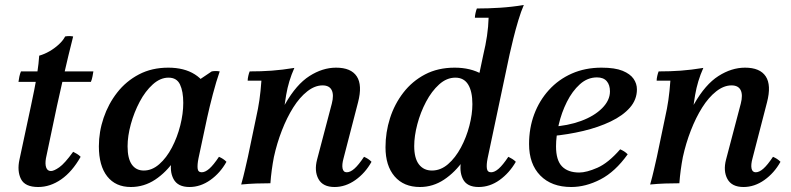

<svg xmlns="http://www.w3.org/2000/svg" viewBox="-20 -734 3168 769"><path d="M54 -406Q55 -415 57.5 -427Q60 -439 64 -448H354Q353 -441 350.5 -428Q348 -415 344 -406ZM273 -126Q281 -122 288.5 -117.5Q296 -113 303 -106Q269 -46 225 -15.5Q181 15 133 15Q80 15 64 -17Q48 -49 58 -95L104 -310Q110 -338 117 -373Q124 -408 129.5 -444Q135 -480 137 -511Q158 -517 178 -528.5Q198 -540 215 -555.5Q232 -571 241 -588Q257 -591 273 -588Q253 -509 238 -443Q223 -377 208 -309L164 -100Q160 -77 165 -63Q170 -49 184 -49Q196 -49 217.5 -64Q239 -79 273 -126Z M739 15Q692 15 675 -17Q658 -49 668 -95L683 -164L723 -248L730 -382L828 -448Q844 -451 860 -448Q846 -408 832.5 -356.5Q819 -305 810 -264L775 -100Q770 -75 771.5 -59.5Q773 -44 788 -44Q802 -44 818.5 -58.5Q835 -73 857 -106Q866 -102 873 -97.5Q880 -93 887 -86Q862 -41 822.5 -13Q783 15 739 15ZM504 15Q443 15 409.5 -27.5Q376 -70 376 -148Q376 -206 395 -262Q414 -318 449.5 -363.5Q485 -409 536.5 -436Q588 -463 654 -463Q718 -463 760.5 -436Q803 -409 815 -363L751 -320Q751 -261 732.5 -202Q714 -143 680 -93.5Q646 -44 601.5 -14.5Q557 15 504 15ZM556 -51Q589 -51 618 -76.5Q647 -102 668.5 -143Q690 -184 702 -231.5Q714 -279 714 -322Q714 -368 701 -395.5Q688 -423 655 -423Q622 -423 592 -396Q562 -369 539.5 -326.5Q517 -284 504 -236.5Q491 -189 491 -148Q491 -99 508 -75Q525 -51 556 -51Z M946 5Q955 -27 961 -53.5Q967 -80 973 -106L1006 -264Q1014 -299 1019 -333.5Q1024 -368 1027 -411H972Q972 -419 974.5 -430Q977 -441 980 -448Q1027 -448 1068.5 -451Q1110 -454 1159 -462Q1147 -435 1139 -408.5Q1131 -382 1126 -353Q1121 -324 1117 -288L1077 -105Q1072 -79 1068.5 -53Q1065 -27 1063 0Q1033 0 1005 1Q977 2 946 5ZM1320 15Q1273 15 1255.5 -17Q1238 -49 1250 -95L1309 -319Q1318 -354 1308.5 -373Q1299 -392 1272 -392Q1241 -392 1210.5 -368Q1180 -344 1154.5 -303.5Q1129 -263 1109 -211.5Q1089 -160 1077 -105H1049Q1078 -240 1122.5 -318Q1167 -396 1219.5 -429.5Q1272 -463 1326 -463Q1386 -463 1409 -428Q1432 -393 1414 -324L1356 -100Q1349 -75 1352 -59.5Q1355 -44 1369 -44Q1383 -44 1399.5 -58.5Q1416 -73 1438 -106Q1447 -102 1454 -97.5Q1461 -93 1468 -86Q1443 -41 1403.5 -13Q1364 15 1320 15Z M1897 15Q1850 15 1834 -17Q1818 -49 1828 -95L1840 -153L1879 -240L1874 -317L1916 -516Q1925 -553 1930.5 -590Q1936 -627 1937 -663H1882Q1882 -670 1884.5 -681.5Q1887 -693 1890 -700Q1935 -700 1982.5 -703Q2030 -706 2078 -714Q2067 -689 2056 -652.5Q2045 -616 2036 -579.5Q2027 -543 2021 -516L1933 -100Q1928 -75 1930 -59.5Q1932 -44 1947 -44Q1961 -44 1977.5 -58.5Q1994 -73 2016 -106Q2024 -102 2031.5 -97.5Q2039 -93 2046 -86Q2020 -41 1981 -13Q1942 15 1897 15ZM1662 15Q1597 15 1560.5 -27.5Q1524 -70 1524 -144Q1524 -204 1542 -260.5Q1560 -317 1595.5 -363Q1631 -409 1682.5 -436Q1734 -463 1801 -463Q1865 -463 1911 -436.5Q1957 -410 1968 -363L1909 -320Q1909 -261 1890.5 -202Q1872 -143 1837.5 -93.5Q1803 -44 1758.5 -14.5Q1714 15 1662 15ZM1710 -51Q1745 -51 1774.5 -76.5Q1804 -102 1826 -143Q1848 -184 1860 -230.5Q1872 -277 1872 -317Q1872 -368 1855 -395.5Q1838 -423 1804 -423Q1769 -423 1739 -396Q1709 -369 1686.5 -326.5Q1664 -284 1651.5 -236.5Q1639 -189 1639 -149Q1639 -100 1658 -75.5Q1677 -51 1710 -51Z M2300 -43Q2329 -43 2372.5 -62Q2416 -81 2464 -136Q2473 -132 2480 -127.5Q2487 -123 2494 -116Q2444 -46 2385 -15.5Q2326 15 2268 15Q2189 15 2144 -31Q2099 -77 2099 -157Q2099 -221 2119.5 -276Q2140 -331 2178.5 -373.5Q2217 -416 2270.5 -439.5Q2324 -463 2389 -463Q2443 -463 2473.5 -450.5Q2504 -438 2517.5 -418.5Q2531 -399 2531 -376Q2531 -335 2503 -303Q2475 -271 2426 -247.5Q2377 -224 2316 -209.5Q2255 -195 2190 -189L2187 -226Q2254 -230 2307 -249.5Q2360 -269 2391.5 -300.5Q2423 -332 2423 -368Q2423 -394 2410 -409Q2397 -424 2371 -424Q2333 -424 2302.5 -396.5Q2272 -369 2250.5 -326Q2229 -283 2218 -235.5Q2207 -188 2207 -148Q2207 -92 2231 -67.5Q2255 -43 2300 -43Z M2584 5Q2593 -27 2599 -53.5Q2605 -80 2611 -106L2644 -264Q2652 -299 2657 -333.5Q2662 -368 2665 -411H2610Q2610 -419 2612.5 -430Q2615 -441 2618 -448Q2665 -448 2706.5 -451Q2748 -454 2797 -462Q2785 -435 2777 -408.5Q2769 -382 2764 -353Q2759 -324 2755 -288L2715 -105Q2710 -79 2706.5 -53Q2703 -27 2701 0Q2671 0 2643 1Q2615 2 2584 5ZM2958 15Q2911 15 2893.5 -17Q2876 -49 2888 -95L2947 -319Q2956 -354 2946.5 -373Q2937 -392 2910 -392Q2879 -392 2848.5 -368Q2818 -344 2792.5 -303.5Q2767 -263 2747 -211.5Q2727 -160 2715 -105H2687Q2716 -240 2760.5 -318Q2805 -396 2857.5 -429.5Q2910 -463 2964 -463Q3024 -463 3047 -428Q3070 -393 3052 -324L2994 -100Q2987 -75 2990 -59.5Q2993 -44 3007 -44Q3021 -44 3037.5 -58.5Q3054 -73 3076 -106Q3085 -102 3092 -97.5Q3099 -93 3106 -86Q3081 -41 3041.5 -13Q3002 15 2958 15Z"/></svg>

Font: Poltawski Nowy Medium
Style: Italic
Weight: 500
Italic angle: -12°
Version: Version 1.001;gftools[0.9.25]